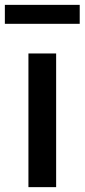

<svg xmlns="http://www.w3.org/2000/svg" viewBox="-30 -770 348 790"><path d="M87 0H201V-550H87ZM-10 -672H298V-750H-10Z"/></svg>

Font: Noto Sans CJK KR Medium
Style: Regular
Weight: 500
Designer: Ryoko NISHIZUKA (kana & ideographs); Paul D. Hunt (Latin, Greek & Cyrillic); Wenlong ZHANG (bopomofo); Sandoll Communica
Foundry: Adobe Systems Incorporated
Version: Version 1.004;PS 1.004;hotconv 1.0.82;makeotf.lib2.5.63406